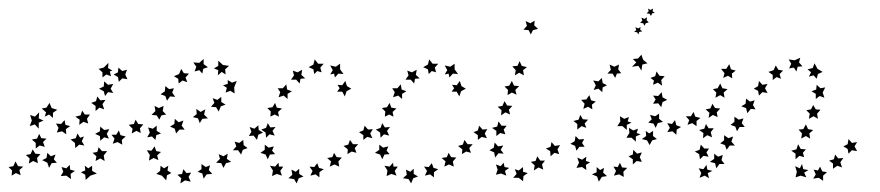

<svg xmlns="http://www.w3.org/2000/svg" viewBox="-84 -428 2044 446"><path d="M249 -139 241 -130 243 -119 233 -124 222 -118 224 -129 215 -138 227 -140 231 -150 237 -140ZM208 -111 199 -103 200 -92 189 -98 178 -94 182 -106 175 -115H186L192 -125L196 -114ZM112 -90 100 -92 91 -84 90 -96 80 -104 92 -107 96 -118 102 -108 111 -111 106 -100ZM70 -116 60 -123 48 -120 52 -131 46 -141 58 -140 66 -149 68 -138 79 -135 69 -128ZM39 -154 30 -162 20 -157 23 -167 13 -176 24 -178 31 -189 36 -177 49 -173 39 -166ZM7 -167 6 -153 17 -148 6 -143V-129L-3 -139L-15 -135L-10 -148L-14 -161L-3 -157ZM7 -117 12 -107 24 -106 16 -98 20 -87 8 -90 -1 -83V-96L-10 -104L2 -106ZM26 -73 34 -65 45 -69 41 -58 48 -50 36 -49 30 -38 26 -50 14 -56 24 -61ZM59 -40 70 -37 78 -45 79 -34 90 -31 80 -24 81 -12 70 -20 57 -19 63 -29ZM104 -28 114 -32 113 -43 121 -37 130 -43V-31L141 -25L126 -20L115 -10L114 -22ZM138 -54 140 -65 131 -73 142 -75 145 -86 153 -77H165L157 -67L159 -54L149 -60ZM149 -101 148 -112 137 -117 148 -123 149 -134 158 -126 170 -128 164 -117 169 -106 158 -109ZM160 -205 157 -216 146 -222 157 -227 158 -239 167 -231 179 -233 173 -222 179 -212 167 -214ZM154 -248V-260L145 -268L157 -271L168 -282L167 -270L177 -264L171 -262L174 -251L163 -255ZM211 -266 207 -255 212 -244 200 -246 192 -238 190 -249 180 -255 190 -260 191 -271 200 -263ZM161 -196 154 -186 158 -174 147 -178 138 -170V-182L128 -189L139 -193L142 -204L149 -195ZM125 -162 118 -152 121 -141 110 -145 100 -138 101 -150 91 -157 103 -160 107 -171 113 -162ZM10 -70 2 -61 4 -49 -7 -54 -17 -48 -15 -60 -24 -68 -13 -70 -8 -81 -2 -71ZM-30 -41 -39 -33 -36 -21 -47 -26 -57 -20 -56 -32 -64 -40 -53 -42 -48 -53 -42 -42Z M311 -134 321 -140 322 -152 331 -144 342 -148 338 -136 345 -127H333L325 -118L322 -129ZM364 -156 373 -163 372 -175 382 -168 393 -174 390 -162 399 -153 386 -152 380 -142 376 -153ZM406 -180 414 -189 410 -200 421 -196 430 -203V-191L440 -185L429 -181L424 -169L418 -179ZM440 -213 443 -224 434 -230 445 -233V-242L455 -236L466 -240L460 -225L461 -211L451 -217ZM440 -255 431 -261 422 -253 423 -265 413 -269 423 -275V-287L434 -277L448 -275L439 -267ZM399 -272 388 -268 386 -257 379 -265 368 -262 372 -273 365 -283 379 -282 389 -291V-279ZM355 -257 347 -248 351 -237 340 -241 331 -234 330 -245 320 -251 332 -256 337 -268 343 -258ZM320 -223 316 -213 323 -203 311 -204 304 -194 300 -205 289 -209 299 -216 300 -228 309 -221ZM296 -182 294 -170 302 -162 291 -160 286 -150 280 -160 268 -161 277 -170 275 -182 285 -177ZM280 -136V-124L290 -118L279 -114L277 -103L269 -111L258 -109L264 -120L260 -132L271 -129ZM275 -88 279 -77 290 -75 281 -67 284 -56 273 -61 262 -55 264 -68 257 -79 268 -78ZM289 -43 297 -37 307 -43 305 -32 314 -26 304 -21 302 -9 292 -20 279 -24 288 -31ZM328 -22 339 -24 342 -35 349 -26 360 -27 354 -17 359 -6 346 -9 335 -2 337 -14ZM375 -29 384 -35V-47L394 -40L404 -44L401 -33L409 -24L396 -23L389 -13L386 -25ZM418 -50 427 -59 424 -70 435 -65 445 -71 443 -59 453 -52 441 -49 435 -38 430 -49ZM457 -79 465 -88 461 -99 472 -96 481 -103 482 -91 491 -84 480 -80 476 -69 469 -79ZM494 -112 500 -122 496 -133 507 -129 516 -137 517 -126 527 -120 516 -115 513 -103 505 -113Z M782 -128 776 -118 781 -107 769 -110 760 -103V-114L750 -121L760 -125L763 -136L771 -127ZM748 -93 740 -84 744 -73 733 -76 723 -70 724 -81 714 -89 725 -92 729 -103 736 -93ZM710 -62 702 -53 704 -41 693 -46 682 -41 685 -53 676 -61 688 -63 692 -73 698 -63ZM668 -35 658 -28V-16L649 -23L637 -20L642 -31L635 -41L646 -40L653 -49L657 -38ZM621 -18 610 -14 605 -2 599 -12 586 -14 595 -22 593 -34 603 -29 611 -36V-24ZM571 -20 559 -24 548 -19 550 -32 543 -43 555 -41 563 -50 564 -41H574L567 -31ZM538 -58 533 -69 521 -73 531 -80V-92L540 -85L552 -88L548 -78L555 -70L543 -69ZM534 -108 533 -120 523 -127 534 -131 538 -142 544 -132 556 -133 549 -124 554 -113 542 -116ZM544 -157 545 -169 537 -177 549 -179 555 -189 559 -178 571 -176 562 -168 564 -157 554 -162ZM563 -202 567 -214 561 -223H573L581 -232L583 -220L594 -216L584 -210V-198L575 -206ZM592 -243 599 -253 596 -264 607 -260 618 -266 616 -254 625 -246 614 -245 612 -234 604 -243ZM633 -272 644 -278 647 -290 655 -280H668L660 -271L663 -260L653 -263L646 -256L644 -267ZM683 -276 696 -273 706 -280V-267L714 -256L702 -257L694 -248L692 -257L683 -255L689 -265ZM718 -240 722 -228 732 -222 721 -216 717 -204 711 -215H699L705 -223L700 -231L711 -230Z M1048 -128 1042 -118 1047 -107 1035 -110 1026 -103V-114L1016 -121L1026 -125L1029 -136L1037 -127ZM1014 -93 1006 -84 1010 -73 999 -76 989 -70 990 -81 980 -89 991 -92 995 -103 1002 -93ZM976 -62 968 -53 970 -41 959 -46 948 -41 951 -53 942 -61 954 -63 958 -73 964 -63ZM934 -35 924 -28V-16L915 -23L903 -20L908 -31L901 -41L912 -40L919 -49L923 -38ZM887 -18 876 -14 871 -2 865 -12 852 -14 861 -22 859 -34 869 -29 877 -36V-24ZM837 -20 825 -24 814 -19 816 -32 809 -43 821 -41 829 -50 830 -41H840L833 -31ZM804 -58 799 -69 787 -73 797 -80V-92L806 -85L818 -88L814 -78L821 -70L809 -69ZM800 -108 799 -120 789 -127 800 -131 804 -142 810 -132 822 -133 815 -124 820 -113 808 -116ZM810 -157 811 -169 803 -177 815 -179 821 -189 825 -178 837 -176 828 -168 830 -157 820 -162ZM829 -202 833 -214 827 -223H839L847 -232L849 -220L860 -216L850 -210V-198L841 -206ZM858 -243 865 -253 862 -264 873 -260 884 -266 882 -254 891 -246 880 -245 878 -234 870 -243ZM899 -272 910 -278 913 -290 921 -280H934L926 -271L929 -260L919 -263L912 -256L910 -267ZM949 -276 962 -273 972 -280V-267L980 -256L968 -257L960 -248L958 -257L949 -255L955 -265ZM984 -240 988 -228 998 -222 987 -216 983 -204 977 -215H965L971 -223L966 -231L977 -230Z M1131 -40V-29L1142 -26L1132 -19L1131 -7L1121 -15H1108L1116 -24L1112 -35L1121 -32ZM1086 -50 1088 -40 1099 -38 1089 -31 1092 -20 1080 -25 1068 -22 1072 -34 1068 -46 1079 -42ZM1164 -65 1171 -55H1182L1175 -46L1178 -34L1167 -39L1156 -32L1158 -44L1149 -52L1160 -54ZM1065 -97 1073 -88 1085 -90 1079 -80 1086 -71 1074 -72 1066 -62 1064 -74 1053 -79 1063 -85ZM1197 -98 1205 -89 1217 -91 1211 -81 1215 -70 1204 -73 1195 -65 1194 -77 1184 -83 1195 -87ZM1074 -146 1081 -136H1093L1086 -127L1090 -116L1078 -119L1069 -112V-124L1059 -131L1071 -134ZM1088 -193 1094 -183 1106 -182 1098 -173 1101 -162 1090 -167 1080 -160 1081 -172 1072 -180 1083 -182ZM1105 -240 1110 -229 1122 -228 1113 -219 1116 -208 1105 -213 1095 -207 1096 -219 1088 -227 1099 -229ZM1123 -286 1128 -275 1140 -272 1131 -265 1133 -253 1122 -259 1112 -253 1114 -265 1106 -274 1118 -275ZM1166 -361 1154 -358 1149 -348 1144 -358 1132 -359 1140 -368 1137 -379 1148 -374 1158 -380 1157 -369Z M1543 -154 1534 -147V-135L1524 -142L1513 -138L1517 -149L1509 -158H1521L1527 -168L1531 -157ZM1498 -133 1488 -127 1487 -115 1478 -123 1466 -121 1472 -131 1466 -142 1477 -140 1484 -149 1487 -137ZM1442 -105 1431 -102 1425 -91 1419 -102 1407 -105 1417 -112 1416 -124 1424 -118 1433 -124V-112ZM1372 -126 1362 -135H1350L1357 -146L1356 -158L1366 -152L1377 -156L1374 -146L1383 -143L1372 -138ZM1386 -291 1398 -292 1406 -301 1410 -289 1420 -281 1408 -278 1406 -264 1399 -275 1384 -273 1394 -283ZM1441 -262 1448 -252 1460 -251 1452 -242 1454 -229 1444 -236 1433 -231 1435 -241 1427 -247 1438 -251ZM1453 -214 1455 -202 1466 -196 1455 -191 1452 -179 1445 -188 1433 -187 1439 -197 1433 -206 1445 -205ZM1447 -164V-152L1456 -145L1444 -142L1439 -131L1434 -141L1422 -143L1430 -151L1426 -161L1438 -158ZM1407 -74 1402 -63 1407 -52 1395 -54 1386 -46V-58L1376 -65L1386 -69L1387 -80L1396 -71ZM1373 -38 1364 -29 1365 -17 1354 -23 1342 -20 1347 -31 1341 -41 1351 -40 1356 -50 1361 -39ZM1326 -19 1314 -17 1307 -6 1303 -18 1291 -23 1302 -28V-40L1310 -33L1319 -38L1317 -27ZM1278 -33 1268 -40 1255 -38 1261 -50 1257 -62 1268 -57 1278 -64 1277 -54 1287 -51 1277 -45ZM1255 -78 1252 -89 1241 -94 1251 -100 1253 -112 1261 -104 1273 -105 1268 -96 1274 -87H1262ZM1257 -127V-140L1248 -147L1260 -150L1264 -161L1270 -151L1282 -150L1274 -141L1278 -131L1267 -135ZM1271 -175 1274 -187 1266 -196 1278 -197 1285 -207 1289 -195 1300 -192 1291 -185 1292 -174 1282 -180ZM1295 -219 1300 -230 1294 -241 1306 -239 1314 -247 1316 -235 1326 -230 1316 -225 1315 -214 1306 -222ZM1327 -257 1335 -266 1332 -278 1343 -273 1354 -278 1352 -267 1359 -258 1349 -257 1345 -247 1339 -257ZM1393 -99 1383 -108H1371L1378 -119L1377 -131L1387 -125L1398 -129L1395 -119L1404 -116L1393 -111ZM1437 -398 1431 -397 1428 -391 1425 -396 1418 -397 1423 -402 1421 -408 1427 -405 1433 -408 1432 -402ZM1408 -355 1401 -354 1399 -348 1396 -353 1389 -354 1394 -358 1392 -365 1398 -362 1404 -365 1403 -359ZM1423 -376 1416 -374 1413 -368 1410 -374 1403 -375 1408 -380 1406 -387 1413 -384 1419 -388 1418 -381Z M1907 -98 1901 -88 1907 -77 1895 -79 1887 -71 1885 -82 1875 -88 1885 -93 1887 -105 1895 -96ZM1875 -61 1868 -51 1872 -39 1861 -43 1851 -36V-48L1842 -55L1853 -58L1856 -69L1863 -60ZM1837 -28 1828 -20V-8L1818 -15L1805 -13L1811 -23L1806 -34L1816 -32L1821 -41L1826 -30ZM1789 -16 1776 -20 1764 -16 1767 -29 1763 -42 1774 -37 1779 -47 1782 -35 1794 -33 1784 -27ZM1764 -58V-71L1754 -78L1766 -81L1770 -93L1776 -82L1788 -81L1781 -73L1784 -63L1773 -66ZM1777 -106 1779 -118 1771 -127 1782 -128 1788 -139 1793 -128 1805 -126 1796 -118 1798 -106 1788 -112ZM1795 -152 1797 -164 1789 -172 1800 -174 1805 -184 1811 -174 1822 -173 1814 -164 1816 -152 1806 -158ZM1811 -198V-210L1801 -216L1812 -220L1813 -231L1822 -223L1833 -225L1827 -213L1831 -201L1820 -205ZM1813 -245 1806 -253 1795 -250 1800 -260 1792 -267 1804 -270 1808 -281 1815 -268 1827 -261 1816 -256ZM1780 -274 1769 -273 1766 -262 1760 -271 1749 -269 1754 -280 1748 -290 1762 -288 1775 -294 1772 -283ZM1735 -264 1727 -256 1730 -245 1720 -249 1711 -242V-254L1701 -261L1713 -265L1718 -276L1724 -266ZM1699 -233 1693 -223 1699 -212 1687 -214 1679 -206 1677 -217 1667 -222 1677 -228 1679 -240 1687 -231ZM1669 -195 1665 -184 1671 -174 1660 -175 1652 -165 1649 -177 1638 -181 1648 -187 1649 -199 1658 -192ZM1643 -153 1639 -142 1646 -133H1634L1628 -123L1624 -134L1613 -138L1622 -145V-157L1632 -150ZM1619 -111 1615 -99 1623 -90H1611L1604 -80L1600 -91L1589 -95L1598 -102V-114L1608 -107ZM1595 -68 1592 -56 1599 -47H1587L1580 -37L1577 -49L1565 -52L1575 -59V-71L1584 -64ZM1563 -14 1553 -20 1541 -15 1545 -26 1539 -37 1550 -35 1557 -45 1559 -34 1571 -31 1560 -26ZM1542 -58 1540 -70 1530 -76 1541 -80 1544 -92 1552 -83H1563L1557 -74L1562 -64L1550 -66ZM1549 -107 1550 -119 1540 -126 1552 -129 1556 -140 1562 -130H1574L1567 -121L1570 -109L1559 -114ZM1562 -154 1564 -166 1555 -174 1566 -176 1571 -187 1577 -177 1589 -176 1581 -167 1583 -156 1572 -161ZM1578 -201 1580 -213 1572 -221 1583 -223 1589 -234 1594 -223 1606 -221 1597 -213 1599 -201 1589 -207ZM1596 -247 1599 -258 1591 -268H1603L1610 -279L1614 -267L1625 -264L1616 -257L1617 -246L1607 -252Z"/></svg>

Font: Santa christmas start
Style: Regular
Weight: 400
Designer: MUHAMMAD YONI
Version: Version 001.000